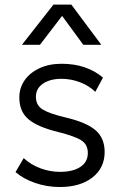

<svg xmlns="http://www.w3.org/2000/svg" viewBox="-20 -774 516 810"><path d="M232.5 15Q177.5 15 127.5 -2.5Q77.5 -20 45.5 -48L80 -107Q110 -79 150.5 -64Q191 -49 233 -49Q287.5 -49 319 -69.8Q350.5 -90.5 350.5 -128.5Q350.5 -164 323.8 -181.5Q297 -199 226 -217Q139 -238 100.2 -270.8Q61.5 -303.5 61.5 -362.5Q61.5 -403.5 84.2 -435.8Q107 -468 147.2 -486.5Q187.5 -505 240 -505Q345.5 -505 414.5 -446.5L382 -386.5Q356.5 -412 318.2 -426.8Q280 -441.5 239 -441.5Q191.5 -441.5 161.5 -421.2Q131.5 -401 131.5 -365.5Q131.5 -329 161 -311.5Q190.5 -294 256.5 -278.5Q344 -258 382.8 -224.8Q421.5 -191.5 421.5 -133Q421.5 -65.5 369.8 -25.2Q318 15 232.5 15ZM72.5 -585 205.5 -754.5H281L407.5 -585H331.5L242 -707L148.5 -585Z"/></svg>

Font: Geologica ExtraLight
Style: Regular
Weight: 200
Designer: Sindre Bremnes, Frode Helland
Foundry: Monokrom Skriftforlag AS
Version: Version 1.010; ttfautohint (v1.8.4.7-5d5b);gftools[0.9.28]